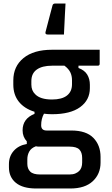

<svg xmlns="http://www.w3.org/2000/svg" viewBox="-20 -826 640 1096"><path d="M109 -82Q109 -149 177 -176V-188Q119 -206 87.5 -245.5Q56 -285 56 -343V-367Q56 -447 114 -494.5Q172 -542 277 -542H549V-462Q549 -451 538 -451H428V-438Q463 -425 478 -400Q493 -375 493 -342V-323Q493 -255 437.5 -214.5Q382 -174 277 -174Q253 -174 231 -177Q215 -148 215 -111Q215 -81 246 -81H387Q472 -81 513 -39Q554 3 554 70V102Q554 167 509.5 208.5Q465 250 381 250H187Q110 250 70.5 217.5Q31 185 31 129V111Q31 66 58.5 35Q86 4 133 -4V-19Q109 -45 109 -82ZM277 -258Q333 -258 362 -280.5Q391 -303 391 -345V-368Q391 -393 381.5 -413Q372 -433 348 -451H277Q221 -451 190 -429Q159 -407 159 -363V-343Q159 -309 181 -288Q210 -258 277 -258ZM209 170H377Q397 170 410.5 164Q424 158 432 150Q449 133 449 101V76Q449 44 433 27.5Q417 11 377 11H202Q193 11 185 9Q158 19 147 39Q136 59 136 83V109Q136 137 152.5 153.5Q169 170 209 170ZM252 -629Q236 -629 240 -644Q249 -677 254 -697.5Q259 -718 265 -739.5Q271 -761 280 -796Q283 -806 296 -806H354Q352 -769 350.5 -742Q349 -715 348 -689.5Q347 -664 345 -629Z"/></svg>

Font: Recursive Sn Lnr St Med
Style: Regular
Weight: 500
Version: Version 1.085;hotconv 1.1.0;makeotfexe 2.6.0; ttfautohint (v